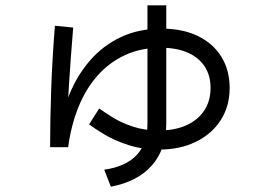

<svg xmlns="http://www.w3.org/2000/svg" viewBox="-20 -646 1040 724"><path d="M237 -91H169Q169 -195 173 -308.5Q177 -422 187 -549L256 -542Q247 -433 240.5 -333Q234 -233 233 -134L204 -136Q212 -217 241.5 -289.5Q271 -362 319.5 -418Q368 -474 435.5 -506Q503 -538 590 -538Q669 -538 726.5 -510Q784 -482 815 -431.5Q846 -381 846 -314Q846 -245 812 -192.5Q778 -140 718 -111Q658 -82 580 -82Q517 -82 464.5 -99Q412 -116 374.5 -138.5Q337 -161 316 -177L354 -237Q376 -221 408 -201.5Q440 -182 483 -168Q526 -154 579 -154Q639 -154 682.5 -173.5Q726 -193 750 -229Q774 -265 774 -315Q774 -361 752 -395Q730 -429 688 -447.5Q646 -466 587 -466Q511 -466 451 -438Q391 -410 347 -360Q303 -310 275.5 -241.5Q248 -173 237 -91ZM398 58 373 -6Q455 -18 495.5 -61.5Q536 -105 536 -179V-626H607V-182Q607 -84 553 -22.5Q499 39 398 58Z"/></svg>

Font: Murecho Thin
Style: Regular
Weight: 400
Version: Version 1.010